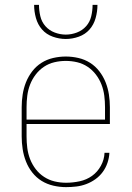

<svg xmlns="http://www.w3.org/2000/svg" viewBox="-20 -760 540 788"><path d="M251 8Q225 8 199 2Q173 -4 151 -17.5Q129 -31 112.5 -52Q96 -73 86.5 -97.5Q77 -122 73 -148Q69 -174 69 -200V-320Q69 -346 73 -372Q77 -398 86.5 -422Q96 -446 112 -467Q128 -488 150 -502Q172 -516 198 -522Q224 -528 250 -528Q276 -528 302 -522Q328 -516 350 -502Q372 -488 388 -467Q404 -446 413.5 -422Q423 -398 427 -372Q431 -346 431 -320V-251H89V-200Q89 -176 92 -152.5Q95 -129 103.5 -107Q112 -85 126.5 -66Q141 -47 161 -34Q181 -21 204 -15.5Q227 -10 251 -10Q279 -10 307 -16Q335 -22 357.5 -38Q380 -54 394 -79.5Q408 -105 409 -133H429Q428 -112 421 -91.5Q414 -71 401.5 -54Q389 -37 371.5 -24.5Q354 -12 334 -4.5Q314 3 293 5.5Q272 8 251 8ZM89 -269H411V-320Q411 -344 408 -367.5Q405 -391 396.5 -413Q388 -435 373.5 -454Q359 -473 339.5 -486Q320 -499 297 -504.5Q274 -510 250 -510Q226 -510 203 -504.5Q180 -499 160.5 -486Q141 -473 126.5 -454Q112 -435 103.5 -413Q95 -391 92 -367.5Q89 -344 89 -320ZM250 -600Q223 -600 196.5 -609.5Q170 -619 152.5 -639Q135 -659 127.5 -686Q120 -713 120 -740H140Q140 -717 145.5 -693.5Q151 -670 166.5 -652.5Q182 -635 204.5 -626.5Q227 -618 250 -618Q273 -618 295.5 -626.5Q318 -635 333.5 -652.5Q349 -670 354.5 -693.5Q360 -717 360 -740H380Q380 -713 372.5 -686Q365 -659 347.5 -639Q330 -619 303.5 -609.5Q277 -600 250 -600Z"/></svg>

Font: Iosevka Curly Slab Thin
Style: Regular
Weight: 100
Monospace: yes
Designer: Belleve Invis
Foundry: Belleve Invis
Version: Version 22.1.2; ttfautohint (v1.8.4)